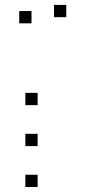

<svg xmlns="http://www.w3.org/2000/svg" viewBox="-20 -820 373 782"><path d="M133.3 -108.3V-58.3H83.3V-108.3ZM133.3 -275V-225H83.3V-275ZM133.3 -441.7V-391.7H83.3V-441.7ZM250 -800V-750H200V-800ZM108.3 -775V-725H58.3V-775Z"/></svg>

Font: 0xA000-Boxes
Style: Boxes
Weight: 400
Version: Version 0.1